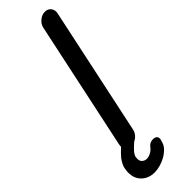

<svg xmlns="http://www.w3.org/2000/svg" viewBox="-324 -726 892 892"><g transform="rotate(-45 122.0 -280.5)"><path d="M173 -678Q177 -697 194 -711Q211 -725 230 -725Q250 -725 260.5 -711Q271 -697 267 -678L133 -48Q129 -28 112 -14Q106 -9 99 -6Q88 3 77 14Q56 34 52 49Q47 76 62.5 87Q78 98 99 90.5Q120 83 132 66.5Q144 50 163 49Q182 48 188.5 57.5Q195 67 189 82Q185 103 170 118.5Q155 134 136.5 144Q118 154 98.5 159Q79 164 64 164Q19 164 -6.5 133Q-32 102 -21 49Q-17 31 0 7Q17 -13 37 -31Q37 -39 39 -48Z"/></g></svg>

Font: VDS
Style: Italic
Weight: 400
Designer: artmaker
Foundry: artmaker
Version: Version 1.000 2009 initial release